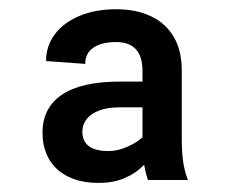

<svg xmlns="http://www.w3.org/2000/svg" viewBox="-20 -742 508 424"><path d="M306.8 -344.5Q301.5 -359.7 298.3 -378.2Q281.2 -360.1 256.2 -349.1Q231.2 -338.1 198.2 -338.1Q158.7 -338.1 130.9 -351.7Q103 -365.4 88.4 -390.4Q73.9 -415.5 73.9 -448.9Q73.9 -503.9 116.7 -532.8Q159.4 -561.8 244.3 -561.8H294.7V-586.6Q294 -649.1 236.5 -649.1Q203.8 -649.1 185.9 -636.5Q168 -623.9 168.3 -600.9L81.7 -607.2Q81.7 -640.3 101 -666.2Q120.4 -692.1 155.5 -706.9Q190.7 -721.6 236.5 -721.6Q280.5 -721.6 313 -706.3Q345.5 -691.1 363.5 -660.9Q381.4 -630.7 381.4 -586.6V-433.2Q381.4 -408 384.2 -386.7Q387.1 -365.4 394.9 -344.5ZM219.5 -408.4Q239 -408.4 259.9 -417.3Q280.9 -426.1 294.7 -438.9V-505H244.3Q217 -505 198.3 -497.7Q179.7 -490.4 170.8 -478.3Q161.9 -466.3 161.9 -451.7Q161.9 -408.4 219.5 -408.4Z"/></svg>

Font: Riot Sans
Style: Bold
Weight: 600
Designer: Rasmus Andersson
Foundry: rsms
Version: Version 4.001